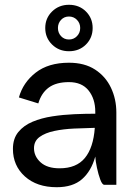

<svg xmlns="http://www.w3.org/2000/svg" viewBox="-20 -772 578 802"><path d="M169 -655Q169 -696 197.5 -724Q226 -752 268 -752Q311 -752 339 -724Q367 -696 367 -655Q367 -614 339 -586Q311 -558 268 -558Q226 -558 197.5 -586Q169 -614 169 -655ZM315 -655Q315 -675 301.5 -689Q288 -703 268 -703Q248 -703 235 -689Q222 -675 222 -655Q222 -635 235 -621Q248 -607 268 -607Q288 -607 301.5 -621Q315 -635 315 -655ZM140 -340 59 -365Q76 -427 129 -468.5Q182 -510 268 -510Q333 -510 377 -481.5Q421 -453 443.5 -405.5Q466 -358 466 -302V0H416Q407 0 399 -21.5Q391 -43 385 -71Q379 -99 378 -118Q361 -57 322.5 -23.5Q284 10 217 10Q134 10 84 -35Q34 -80 34 -150Q34 -193 56.5 -220.5Q79 -248 116 -263.5Q153 -279 198.5 -286Q244 -293 290.5 -295Q337 -297 378 -297V-305Q378 -359 350 -394Q322 -429 268 -429Q215 -429 184 -406.5Q153 -384 140 -340ZM122 -153Q122 -119 149.5 -94Q177 -69 229 -69Q299 -69 334.5 -112Q370 -155 376 -238Q334 -237 289.5 -235Q245 -233 207 -225Q169 -217 145.5 -200Q122 -183 122 -153Z"/></svg>

Font: Haskoy Medium
Style: Regular
Weight: 500
Designer: Ertekin Erdin
Foundry: Ertekin Erdin
Version: Version 1.500; ttfautohint (v1.8.3)